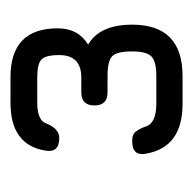

<svg xmlns="http://www.w3.org/2000/svg" viewBox="-21 -662 368 366"><g transform="rotate(-90 163.0 -479.0)"><path d="M148 -315Q65 -315 53 -385Q48 -411 77 -411Q88 -411 93 -406.5Q98 -402 104 -388Q109 -365 148 -365H201Q229 -365 238.5 -374.5Q248 -384 248 -411Q248 -440 239 -449Q230 -458 201 -458H170Q145 -458 145 -483Q145 -508 170 -508H198Q241 -508 241 -550Q241 -576 232.5 -584Q224 -592 199 -592H150Q115 -592 110 -573Q100 -550 83 -550Q54 -550 59 -577Q70 -643 150 -643H199Q292 -643 292 -553Q292 -514 261 -495Q299 -473 299 -411Q299 -315 201 -315Z"/></g></svg>

Font: Jura
Style: Regular
Weight: 400
Designer: Daniel Johnson, Alexei Vanyashin
Foundry: Daniel Johnson
Version: Version 5.103